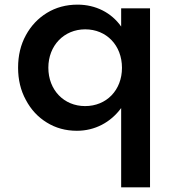

<svg xmlns="http://www.w3.org/2000/svg" viewBox="-20 -548 764 828"><path d="M627 260V-512H502.5V-433.5C460.5 -493.5 392.5 -528 314.5 -528C265 -528 221 -516 182.5 -492.5C144 -469 113.5 -436.5 91.5 -396C69 -355 58 -308.5 58 -256C58 -204.5 69 -158 91.5 -117C113.5 -75.5 143.5 -43 182 -19.5C220 4 263 16 311.5 16C389 16 457 -20 502.5 -82V260ZM347 -90.5C255.5 -90.5 188.5 -160 188.5 -256C188.5 -351.5 256 -421.5 347.5 -421.5C439 -421.5 506 -352.5 506 -255.5C506 -159.5 439.5 -90.5 347 -90.5Z"/></svg>

Font: Spartan SemiBold
Style: Regular
Weight: 600
Designer: Matt Bailey, Mirko Velimirovic
Foundry: Matt Bailey
Version: Version 1.003